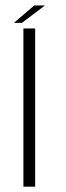

<svg xmlns="http://www.w3.org/2000/svg" viewBox="-20 -698 247 718"><path d="M67.5 0H111.5V-591.5H67.5ZM32 -612.5H62L148 -677.5H108Z"/></svg>

Font: Anybody SemiExpanded ExtraLight
Style: Regular
Weight: 250
Width: 6
Version: Version 1.113;gftools[0.9.25]